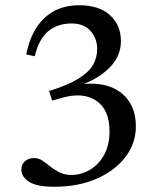

<svg xmlns="http://www.w3.org/2000/svg" viewBox="-20 -701 610 732"><path d="M179 -317.5 167 -354Q238 -376 278 -400.5Q318 -425 334.2 -453Q350.5 -481 350.5 -513.5Q350.5 -555 325 -583.2Q299.5 -611.5 252.5 -611.5Q200 -611.5 164.2 -582.2Q128.5 -553 112.5 -486.5L80 -493.5Q97.5 -583 149 -632Q200.5 -681 281.5 -681Q358 -681 399.5 -643Q441 -605 441 -544.5Q441 -490.5 403 -448.8Q365 -407 299.5 -381Q392 -388.5 445 -344.5Q498 -300.5 498 -219Q498 -155.5 458.8 -103.2Q419.5 -51 349.2 -20Q279 11 187 11Q120 11 90.8 -8Q61.5 -27 61.5 -54Q61.5 -74 75 -86.2Q88.5 -98.5 109.5 -98.5Q126.5 -98.5 141.2 -88.8Q156 -79 171.8 -66.2Q187.5 -53.5 207 -43.8Q226.5 -34 252.5 -34Q288.5 -34 321.8 -53Q355 -72 376.2 -109.2Q397.5 -146.5 397.5 -201.5Q397.5 -282.5 347.2 -316.8Q297 -351 216 -328Z"/></svg>

Font: Newsreader Text Medium
Style: Regular
Weight: 500
Designer: Hugues Gentile
Foundry: Production Type
Version: Version 1.002